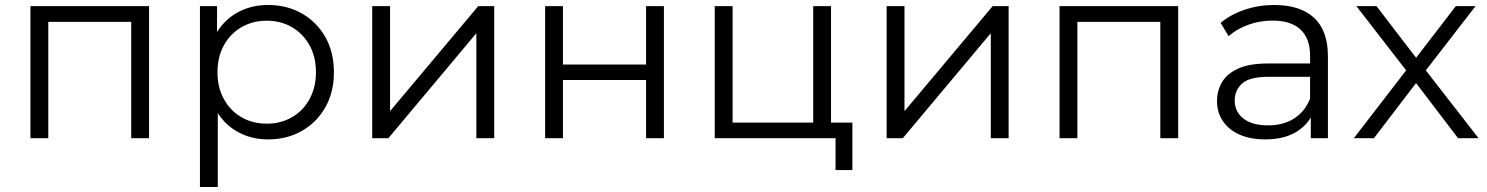

<svg xmlns="http://www.w3.org/2000/svg" viewBox="-20 -550 5918 764"><path d="M101.1 0V-525.5H573.1V0H502.1V-481.6L520.3 -462.9H153.9L172.1 -481.6V0Z M1046.4 4.7Q978.8 4.7 923.6 -26.5Q868.5 -57.8 836 -117.6Q803.5 -177.5 803.5 -262.5Q803.5 -348.6 835.4 -408.2Q867.4 -467.7 922.5 -499Q977.7 -530.2 1046.4 -530.2Q1121.9 -530.2 1181.2 -496.4Q1240.5 -462.6 1274.6 -402.5Q1308.7 -342.4 1308.7 -262.5Q1308.7 -183.1 1274.6 -123Q1240.5 -62.9 1181.2 -29.1Q1121.9 4.7 1046.4 4.7ZM775.6 194V-525.5H843.7V-367.2L836.6 -261.5L846.6 -155.8V194ZM1041.3 -57.9Q1097.1 -57.9 1141.4 -83.3Q1185.7 -108.7 1211.4 -155.2Q1237.2 -201.7 1237.2 -262.5Q1237.2 -324.3 1211.4 -370.3Q1185.7 -416.3 1141.4 -442Q1097.1 -467.6 1041.3 -467.6Q985.5 -467.6 941.2 -442Q896.9 -416.3 871.2 -370.3Q845.4 -324.3 845.4 -262.5Q845.4 -201.7 871.2 -155.2Q896.9 -108.7 941.2 -83.3Q985.5 -57.9 1041.3 -57.9Z M1461.1 0V-525.5H1532.1V-107.7L1882.9 -525.5H1946.5V0H1875.5V-417.8L1525.3 0Z M2149.1 0V-525.5H2220.1V-293.2H2550.8V-525.5H2621.8V0H2550.8V-231.6H2220.1V0Z M2824.1 0V-525.5H2895.1V-62.2H3215.8V-525.5H3286.8V0ZM3304.8 126.6V-5.7L3323 0H3215.8V-62.2H3371.8V126.6Z M3508.1 0V-525.5H3579.1V-107.7L3929.9 -525.5H3993.5V0H3922.5V-417.8L3572.3 0Z M4196.1 0V-525.5H4668.1V0H4597.1V-481.6L4615.3 -462.9H4248.9L4267.1 -481.6V0Z M5195.9 0V-115.6L5193 -135.5V-328.9Q5193 -396.3 5155.3 -432.2Q5117.5 -468.1 5043.8 -468.1Q4992.6 -468.1 4946.8 -451.3Q4901.1 -434.4 4868.8 -406.3L4837.2 -458.9Q4877.1 -492.7 4933.2 -511.5Q4989.3 -530.2 5050.7 -530.2Q5153.2 -530.2 5208.6 -479.4Q5264 -428.6 5264 -326V0ZM5014.7 4.7Q4955.6 4.7 4912.3 -14.4Q4869.1 -33.6 4845.9 -68.3Q4822.7 -103 4822.7 -147.7Q4822.7 -188.6 4842.2 -222.4Q4861.6 -256.2 4906.2 -276.8Q4950.7 -297.4 5025.9 -297.4H5206.9V-244.4H5028.3Q4951.7 -244.4 4922.4 -217.5Q4893.1 -190.5 4893.1 -150.4Q4893.1 -104.8 4928.2 -78Q4963.2 -51.1 5025.5 -51.1Q5086.3 -51.1 5129.5 -78.5Q5172.6 -106 5193 -157.6L5208.7 -108.9Q5188.8 -56.6 5139.5 -25.9Q5090.1 4.7 5014.7 4.7Z M5367.1 0 5589.4 -288.4 5588.4 -253.1 5377.4 -525.5H5457.4L5630.2 -300.2L5600.1 -300.8L5772.9 -525.5H5851.3L5638.3 -250.2L5639.3 -288.3L5863.5 0H5782L5599.3 -239.6L5627.5 -236.2L5447.1 0Z"/></svg>

Font: Montserrat Thin
Style: Regular
Weight: 100
Designer: Julieta Ulanovsky
Foundry: Julieta Ulanovsky
Version: Version 9.000